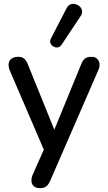

<svg xmlns="http://www.w3.org/2000/svg" viewBox="-20 -790 560 997"><path d="M186 187Q168 187 156.5 177.5Q145 168 143.5 152.5Q142 137 149 119L217 -34V9L30 -426Q23 -444 25 -460Q27 -476 40 -485.5Q53 -495 75 -495Q94 -495 105 -486Q116 -477 125 -455L276 -82H248L401 -455Q410 -478 422 -486.5Q434 -495 455 -495Q473 -495 483.5 -485.5Q494 -476 496.5 -460.5Q499 -445 491 -427L241 148Q231 171 218.5 179Q206 187 186 187ZM300 -558Q292 -546 280.5 -544Q269 -542 258 -548Q247 -554 242.5 -565Q238 -576 244 -589L325 -746Q333 -762 345.5 -767Q358 -772 371.5 -768.5Q385 -765 394.5 -756Q404 -747 406 -733.5Q408 -720 399 -707Z"/></svg>

Font: Nunito ExtraLight SemiBold
Style: Regular
Weight: 600
Version: Version 3.602